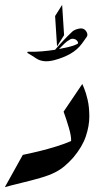

<svg xmlns="http://www.w3.org/2000/svg" viewBox="-20 -771 407 791"><path d="M207 -705 236 -751 244 -626 215 -580ZM318 -592Q299 -566 270 -549.5Q241 -533 203 -523Q179 -517 162 -519Q143 -521 129 -530.5Q115 -540 93 -553Q92 -554 93 -556Q94 -558 95 -558Q125 -557 153.5 -559.5Q182 -562 207 -566Q224 -586 241.5 -604.5Q259 -623 278 -641Q287 -649 305 -653Q323 -657 333 -645Q345 -630 336.5 -618Q328 -606 318 -592ZM299 -601Q295 -608 285.5 -610.5Q276 -613 268 -608Q255 -601 244.5 -590.5Q234 -580 223 -569Q243 -573 263 -577.5Q283 -582 299 -590Q302 -592 301.5 -595.5Q301 -599 299 -601ZM242 -311 319 -425Q319 -425 326.5 -407.5Q334 -390 341 -360Q348 -330 348 -291Q348 -252 333.5 -209Q319 -166 282 -122Q266 -104 247.5 -88Q229 -72 207 -61Q184 -49 146 -38Q108 -27 68 -17.5Q28 -8 0 0L74 -133Q104 -139 141 -148Q178 -157 213 -168Q248 -179 273 -190Q274 -210 263.5 -245.5Q253 -281 242 -311Z"/></svg>

Font: Aref Ruqaa Ink
Style: Regular
Weight: 400
Designer: Abdullah Aref
Version: Version 1.005